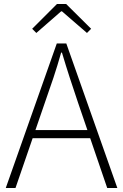

<svg xmlns="http://www.w3.org/2000/svg" viewBox="-20 -947 621 967"><path d="M9 0 266 -728H314L571 0H520L373 -430Q351 -495 331.5 -555Q312 -615 292 -682H288Q269 -615 249 -555Q229 -495 206 -430L58 0ZM125 -251V-292H452V-251ZM163 -781 142 -802 267 -927H313L439 -802L418 -781L292 -890H288Z"/></svg>

Font: Noto Sans HK Thin ExtraLight
Style: Regular
Weight: 250
Version: Version 2.004-H2;hotconv 1.0.118;makeotfexe 2.5.65603